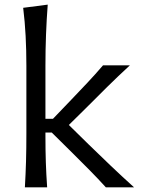

<svg xmlns="http://www.w3.org/2000/svg" viewBox="-20 -801 608 821"><path d="M86.4 0Q89.8 -58.1 91.3 -111.8Q92.8 -165.5 92.8 -230V-519.5Q92.8 -585.4 89.6 -647Q86.4 -708.5 79.1 -767.6L184.1 -781.2Q179.2 -717.8 176.8 -653.3Q174.3 -588.9 174.3 -519.5V-293H206.5L283.7 -373.5Q319.3 -410.6 354 -447.5Q388.7 -484.4 420.4 -521.5H535.2Q485.4 -475.6 439 -429.9Q392.6 -384.3 347.7 -338.9L274.4 -266.6L358.9 -183.6Q405.8 -137.7 454.3 -91.6Q502.9 -45.4 553.2 0H432.6Q399.9 -36.1 364.5 -72Q329.1 -107.9 293 -143.6L201.2 -234.4H174.3V-217.8Q174.3 -158.7 176 -107.2Q177.7 -55.7 181.6 0Z"/></svg>

Font: Pinar-DS2-FD Regular
Style: Regular
Weight: 400
Designer: Amin Abedi
Version: Version 2.000